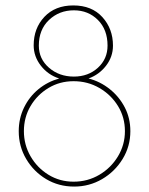

<svg xmlns="http://www.w3.org/2000/svg" viewBox="-20 -679 548 707"><path d="M49 -196Q49 -243 68.5 -283Q88 -323 121.5 -350.5Q155 -378 198 -390Q157 -403 130.5 -437Q104 -471 104 -512Q104 -575 143.5 -617Q183 -659 250 -659Q318 -659 357 -616Q396 -573 396 -511Q396 -470 370.5 -437Q345 -404 306 -390Q349 -379 384 -351Q419 -323 439.5 -283.5Q460 -244 460 -196Q460 -140 431.5 -93.5Q403 -47 356 -19.5Q309 8 253 8Q196 8 150 -19.5Q104 -47 76.5 -93.5Q49 -140 49 -196ZM123 -511Q123 -462 160.5 -429.5Q198 -397 252 -397Q305 -397 340.5 -429.5Q376 -462 376 -511Q376 -570 340.5 -605.5Q305 -641 252 -641Q198 -641 160.5 -605.5Q123 -570 123 -511ZM68 -196Q68 -146 92.5 -103.5Q117 -61 158.5 -35.5Q200 -10 251 -10Q303 -10 346 -35.5Q389 -61 414.5 -103.5Q440 -146 440 -196Q440 -247 414.5 -288.5Q389 -330 346 -355Q303 -380 251 -380Q200 -380 158.5 -355Q117 -330 92.5 -288.5Q68 -247 68 -196Z"/></svg>

Font: Synthetic Thin
Style: Regular
Weight: 100
Designer: Santiago Orozco
Foundry: Typemade
Version: Version 2.000; ttfautohint (v1.8.4.7-5d5b)